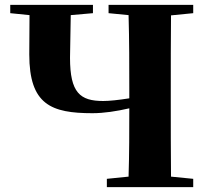

<svg xmlns="http://www.w3.org/2000/svg" viewBox="-20 -767 853 787"><path d="M506 0H772V-34L681 -43C680 -146 680 -249 680 -351V-395C680 -499 680 -603 681 -704L772 -713V-747H425V-713L507 -705C510 -602 510 -499 510 -395V-364C466 -357 428 -353 403 -353C308 -353 267 -387 267 -530L270 -705L361 -713V-747H22V-713L101 -705L100 -544C100 -338 190 -303 359 -303C406 -303 458 -311 510 -323C510 -232 510 -136 507 -43L418 -34V0Z"/></svg>

Font: Noto Serif SC Black
Style: Regular
Weight: 900
Designer: Ryoko NISHIZUKA 西塚涼子 (kana & ideographs); Frank Grießhammer (Latin, Greek & Cyrillic); Wenlong ZHANG 张文龙 (bopomofo); San
Foundry: Adobe
Version: Version 2.001;hotconv 1.1.0;makeotfexe 2.6.0